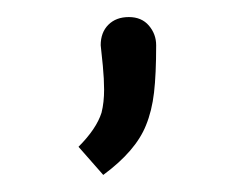

<svg xmlns="http://www.w3.org/2000/svg" viewBox="-20 -105 282 225"><path d="M99 27Q102 15 102 0Q102 -12 100.5 -28Q99 -44 98 -52Q98 -67 107 -76Q116 -85 131 -85Q146 -85 154.5 -75Q163 -65 163 -52Q163 -18 160.5 3.5Q158 25 151 42Q139 72 101 100L72 67Q93 46 99 27Z"/></svg>

Font: Bellota
Style: Regular
Weight: 400
Designer: Kemie Guaida
Foundry: Kemie Guaida
Version: Version 4.001